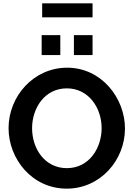

<svg xmlns="http://www.w3.org/2000/svg" viewBox="-20 -1118 796 1143"><path d="M231 -1015H531V-1098H231ZM228 -790H339V-909H228ZM420 -790H531V-909H420ZM31 -355C31 -173 170 5 377 5C578 5 724 -165 724 -353C724 -532 586 -715 380 -715C179 -715 31 -544 31 -355ZM378 -117C247 -117 171 -232 171 -355C171 -472 244 -592 378 -592C506 -592 585 -478 585 -355C585 -238 512 -117 378 -117Z"/></svg>

Font: FIGSv2-sans-serif
Style: Bold
Weight: 700
Designer: Matt McInerney, Pablo Impallari, Rodrigo Fuenzalida,Mirko Velimirovic
Foundry: Matt McInerney, Pablo Impallari, Rodrigo Fuenzalida
Version: Version 4.021;hotconv 1.0.109;makeotfexe 2.5.65596